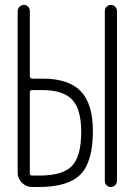

<svg xmlns="http://www.w3.org/2000/svg" viewBox="-20 -750 540 770"><path d="M400.4 -24.4V-706.1Q400.4 -715.8 407.7 -723.1Q415 -730.5 424.8 -730.5Q434.6 -730.5 441.9 -723.1Q449.2 -715.8 449.2 -706.1V-24.4Q449.2 -14.6 441.9 -7.3Q434.6 0 424.8 0Q415 0 407.7 -6.8Q400.4 -13.7 400.4 -24.4ZM99.6 -379.9V-54.7Q99.6 -45.9 109.4 -45.9H138.7Q231.4 -45.9 268.6 -84.5Q305.7 -123 305.7 -221.7Q305.7 -311.5 269.5 -350.1Q233.4 -388.7 150.4 -388.7H109.4Q99.6 -388.7 99.6 -379.9ZM108.4 0Q85 0 67.9 -17.1Q50.8 -34.2 50.8 -56.6V-705.1Q50.8 -715.8 58.6 -723.1Q66.4 -730.5 76.2 -730.5Q85.9 -730.5 92.8 -723.1Q99.6 -715.8 99.6 -705.1V-444.3Q99.6 -435.5 109.4 -434.6H152.3Q254.9 -434.6 303.7 -384.3Q352.5 -334 352.5 -224.6Q352.5 -100.6 302.7 -50.3Q252.9 0 134.8 0Z"/></svg>

Font: Rounded Mgen+ 2m light
Style: Regular
Weight: 200
Designer: [Source Han Sans]
Ryoko NISHIZUKA  (kana & ideographs); Paul D. Hunt (Latin, Greek & Cyrillic); Wenlong ZHANG  (bopomofo
Version: Version 1.059.20150602